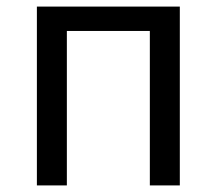

<svg xmlns="http://www.w3.org/2000/svg" viewBox="-20 -563 658 583"><path d="M92 0H183V-469H435V0H526V-543H92Z"/></svg>

Font: Noto Sans JP Regular
Style: Regular
Weight: 400
Designer: Ryoko NISHIZUKA (kana & ideographs); Paul D. Hunt (Latin, Greek & Cyrillic); Wenlong ZHANG (bopomofo); Sandoll Communica
Foundry: Adobe Systems Incorporated
Version: Version 1.004;PS 1.004;hotconv 1.0.82;makeotf.lib2.5.63406